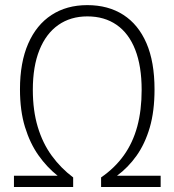

<svg xmlns="http://www.w3.org/2000/svg" viewBox="-20 -745 695 765"><path d="M328.1 -679.7Q261.2 -679.7 212.4 -645.5Q163.6 -611.3 137.2 -545.9Q110.8 -480.5 110.8 -387.2Q110.8 -304.7 130.4 -239.5Q149.9 -174.3 186.3 -124.5Q222.7 -74.7 271.5 -38.1V0H35.6V-44.9H209.5Q167 -78.6 133.3 -126.2Q99.6 -173.8 79.6 -238.8Q59.6 -303.7 59.6 -389.2Q59.6 -496.1 92.3 -571Q125 -646 185.3 -685.3Q245.6 -724.6 327.6 -724.6Q411.1 -724.6 471.2 -686Q531.2 -647.5 563.5 -573Q595.7 -498.5 595.7 -388.7Q595.7 -301.8 576.7 -236.8Q557.6 -171.9 524.2 -124.8Q490.7 -77.6 446.3 -44.9H620.1V0H382.8V-38.1Q437.5 -75.7 473.4 -126Q509.3 -176.3 526.9 -241Q544.4 -305.7 544.4 -386.7Q544.4 -481.4 518.8 -546.9Q493.2 -612.3 444.6 -646Q396 -679.7 328.1 -679.7Z"/></svg>

Font: Open Sans SemiCondensed Light
Style: Regular
Weight: 300
Width: 4
Designer: Monotype Design Team
Foundry: Monotype Imaging Inc.
Version: Version 3.000